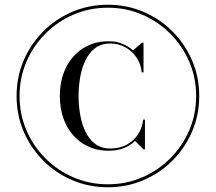

<svg xmlns="http://www.w3.org/2000/svg" viewBox="-20 -780 910 810"><path d="M445.5 -153.5Q486 -153.5 515.8 -170.2Q545.5 -187 563 -214.5Q580.5 -242 584 -275.5H591.5V-150H585L550 -185.5Q530 -166 501.8 -155Q473.5 -144 439.5 -144Q377 -144 330.2 -174Q283.5 -204 258 -256Q232.5 -308 232.5 -375Q232.5 -442 258 -494Q283.5 -546 330.2 -576Q377 -606 439.5 -606Q469 -606 495 -595.8Q521 -585.5 541 -567.5L579 -600H585.5V-474.5H578Q574.5 -510.5 555.5 -538Q536.5 -565.5 507.8 -581Q479 -596.5 445.5 -596.5Q408 -596.5 382.2 -577.5Q356.5 -558.5 341 -526.5Q325.5 -494.5 318.5 -455.2Q311.5 -416 311.5 -375Q311.5 -334 318.5 -294.8Q325.5 -255.5 341 -223.5Q356.5 -191.5 382.2 -172.5Q408 -153.5 445.5 -153.5ZM435 -760Q515 -760 584.8 -730.2Q654.5 -700.5 707.5 -647.5Q760.5 -594.5 790.5 -524.8Q820.5 -455 820.5 -375Q820.5 -295 790.5 -225.2Q760.5 -155.5 707.5 -102.5Q654.5 -49.5 584.8 -19.8Q515 10 435 10Q355 10 285.2 -19.8Q215.5 -49.5 162.5 -102.5Q109.5 -155.5 79.8 -225.2Q50 -295 50 -375Q50 -455 79.8 -524.8Q109.5 -594.5 162.5 -647.5Q215.5 -700.5 285.2 -730.2Q355 -760 435 -760ZM435 -2.5Q512 -2.5 579.5 -31.5Q647 -60.5 698.2 -111.8Q749.5 -163 778.5 -230.5Q807.5 -298 807.5 -375Q807.5 -452 778.5 -519.5Q749.5 -587 698.2 -638.2Q647 -689.5 579.5 -718.5Q512 -747.5 435 -747.5Q358 -747.5 290.5 -718.5Q223 -689.5 171.8 -638.2Q120.5 -587 91.5 -519.5Q62.5 -452 62.5 -375Q62.5 -298 91.5 -230.5Q120.5 -163 171.8 -111.8Q223 -60.5 290.5 -31.5Q358 -2.5 435 -2.5Z"/></svg>

Font: Bodoni Moda 18pt Medium
Style: Regular
Weight: 500
Designer: Owen Earl
Foundry: indestructible type
Version: Version 2.004